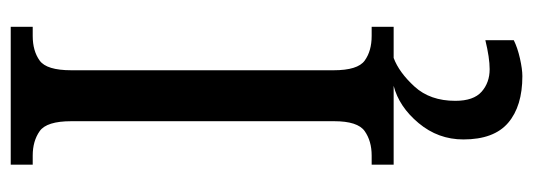

<svg xmlns="http://www.w3.org/2000/svg" viewBox="-338 -416 994 358"><g transform="rotate(-90 159.0 -237.0)"><path d="M31 0V-41H48Q75 -41 93.5 -54Q112 -67 112 -111V-601Q112 -647 93.5 -660Q75 -673 48 -673H31V-714H288V-673H271Q243 -673 225 -660Q207 -647 207 -601V-112Q207 -67 225 -54Q243 -41 271 -41H288V0ZM196 240Q140 240 109 213.5Q78 187 78 130Q78 83 108.5 46.5Q139 10 178 0H230Q203 10 176.5 39Q150 68 150 115Q150 149 167 164Q184 179 209 179Q230 179 263 171V224Q249 231 229 235.5Q209 240 196 240Z"/></g></svg>

Font: Noto Serif Hebrew Condensed
Style: Regular
Weight: 400
Width: 3
Designer: Monotype Design Team
Foundry: Monotype Imaging Inc.
Version: Version 2.004; ttfautohint (v1.8.4.7-5d5b)